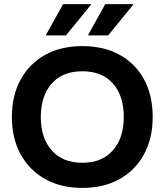

<svg xmlns="http://www.w3.org/2000/svg" viewBox="-20 -911 807 941"><path d="M383.3 10Q279.2 10 202.1 -32.9Q125 -75.8 81.7 -153.8Q38.3 -231.7 38.3 -337.5Q38.3 -444.2 81.7 -522.1Q125 -600 202.1 -642.5Q279.2 -685 383.3 -685Q488.3 -685 565.4 -642.9Q642.5 -600.8 685.4 -522.9Q728.3 -445 728.3 -337.5Q728.3 -231.7 685 -153.3Q641.7 -75 564.6 -32.5Q487.5 10 383.3 10ZM383.3 -113.3Q480 -113.3 533.3 -174.2Q586.7 -235 586.7 -337.5Q586.7 -440.8 533.8 -501.3Q480.8 -561.7 383.3 -561.7Q286.7 -561.7 233.3 -501.3Q180 -440.8 180 -337.5Q180 -235 233.3 -174.2Q286.7 -113.3 383.3 -113.3ZM412.5 -737.5V-740.8L495.8 -890.8H632.5V-887.5L510 -737.5ZM205.8 -737.5V-740.8L289.2 -890.8H425.8V-887.5L303.3 -737.5Z"/></svg>

Font: Funnel Display
Style: Bold
Weight: 700
Designer: NORD ID, Kristian Moeller
Foundry: Dicotype
Version: Version 1.000